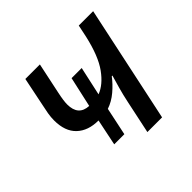

<svg xmlns="http://www.w3.org/2000/svg" viewBox="-136 -683 831 831"><g transform="rotate(-45 279.5 -268.0)"><path d="M326 0 358 -151Q366 -189 375 -221Q384 -253 392 -280H388Q367 -252 338 -227.5Q309 -203 276 -192L249 -64H187L212 -185Q149 -185 112.5 -219.5Q76 -254 76 -321Q76 -341 79.5 -361.5Q83 -382 88 -404L115 -536H204L174 -394Q165 -352 165 -330Q165 -261 228 -258L259 -397H321L292 -265Q335 -281 371.5 -331.5Q408 -382 430 -479L442 -536H530L416 0Z"/></g></svg>

Font: Noto Sans IKEA
Style: Italic
Weight: 400
Italic angle: -12°
Designer: Monotype Design Team
Foundry: Monotype Imaging Inc.
Version: Version 2.001